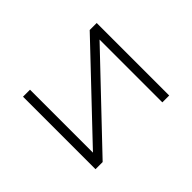

<svg xmlns="http://www.w3.org/2000/svg" viewBox="-95 -700 912 912"><g transform="rotate(-45 361.5 -243.5)"><path d="M114 0V-487H161V-60H157L562 -487H609V0H563V-426H567L162 0Z"/></g></svg>

Font: Nunito Sans 10pt Expanded ExtraLight
Style: Regular
Weight: 250
Width: 7
Designer: Vernon Adams
Foundry: Vernon Adams
Version: Version 3.101;gftools[0.9.27]